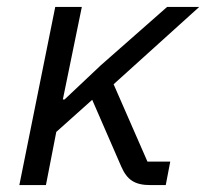

<svg xmlns="http://www.w3.org/2000/svg" viewBox="-20 -536 597 556"><path d="M36 0H113L143 -154L247 -247L331 -54C348 -15 370 0 416 0H460L473 -68H407L309 -292L557 -516H464L272 -347L167 -248H162L217 -516H140Z"/></svg>

Font: LVC Sans
Style: Italic
Weight: 400
Italic angle: -11.31°
Designer: Mike Abbink, Paul van der Laan, Pieter van Rosmalen
Foundry: Bold Monday
Version: Version 3.0